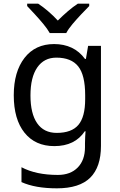

<svg xmlns="http://www.w3.org/2000/svg" viewBox="-20 -786 655 1046"><path d="M275 -546Q328 -546 370.5 -526Q413 -506 443 -465H448L460 -536H530V9Q530 124 471.5 182Q413 240 290 240Q172 240 97 206V125Q176 167 295 167Q364 167 403.5 126.5Q443 86 443 16V-5Q443 -17 444 -39.5Q445 -62 446 -71H442Q388 10 276 10Q172 10 113.5 -63Q55 -136 55 -267Q55 -395 113.5 -470.5Q172 -546 275 -546ZM287 -472Q220 -472 183 -418.5Q146 -365 146 -266Q146 -167 182.5 -114.5Q219 -62 289 -62Q370 -62 407 -105.5Q444 -149 444 -246V-267Q444 -377 406 -424.5Q368 -472 287 -472ZM251 -606Q238 -629 216 -655.5Q194 -682 170 -708Q146 -734 128 -753V-766H188Q214 -749 242 -725Q270 -701 295 -674Q322 -701 350 -725Q378 -749 404 -766H466V-753Q447 -734 422.5 -708Q398 -682 375.5 -655.5Q353 -629 341 -606Z"/></svg>

Font: Noto Sans Historical
Style: Regular
Weight: 400
Designer: Monotype Design Team
Foundry: Monotype Imaging Inc.
Version: Version 2.013; ttfautohint (v1.8.4.7-5d5b)